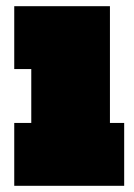

<svg xmlns="http://www.w3.org/2000/svg" viewBox="-20 -600 434 620"><path d="M335 -203H381V0H26V-203H81V-377H26V-580H335Z"/></svg>

Font: Hepta Slab ExtraLight Black
Style: Regular
Weight: 900
Version: Version 1.102